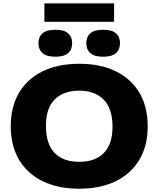

<svg xmlns="http://www.w3.org/2000/svg" viewBox="-20 -1138 964 1168"><path d="M462 10Q334 10 240.5 -35.2Q147 -80.5 96.2 -165.5Q45.5 -250.5 45.5 -370Q45.5 -489.5 96.2 -574.5Q147 -659.5 240.2 -704.8Q333.5 -750 462 -750Q591 -750 684.2 -704.5Q777.5 -659 828 -574Q878.5 -489 878.5 -370Q878.5 -251 827.8 -166Q777 -81 683.5 -35.5Q590 10 462 10ZM462 -153.5Q559 -153.5 611.8 -207.5Q664.5 -261.5 664.5 -366.5Q664.5 -477 610.8 -531.8Q557 -586.5 462 -586.5Q367 -586.5 313.2 -533.5Q259.5 -480.5 259.5 -373.5Q259.5 -261.5 312.2 -207.5Q365 -153.5 462 -153.5ZM607.5 -793Q554 -793 529.5 -815Q505 -837 505 -875Q505 -913.5 529.5 -935.2Q554 -957 607.5 -957Q661 -957 685.5 -935.2Q710 -913.5 710 -875Q710 -837 685.5 -815Q661 -793 607.5 -793ZM316.5 -793Q263 -793 238.5 -815Q214 -837 214 -875Q214 -913.5 238.5 -935.2Q263 -957 316.5 -957Q370 -957 394.5 -935.2Q419 -913.5 419 -875Q419 -837 394.5 -815Q370 -793 316.5 -793ZM250 -1005.5V-1117.5H674V-1005.5Z"/></svg>

Font: Encode Sans Expanded Expanded ExtraBold
Style: Regular
Weight: 800
Width: 7
Designer: Multiple Designers
Foundry: Impallari Type
Version: Version 3.000; ttfautohint (v1.8.3) -l 8 -r 50 -G 200 -x 14 